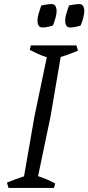

<svg xmlns="http://www.w3.org/2000/svg" viewBox="-20 -923 434 943"><path d="M22 0 14 -26Q34 -34 55 -42Q76 -50 98 -57L149 -350L210 -642Q189 -648 167.5 -658Q146 -668 126 -678L132 -700H355L363 -674Q343 -666 322 -658Q301 -650 278 -643L228 -350L167 -58Q210 -44 251 -22L245 0ZM326 -788Q311 -788 305.5 -797.5Q300 -807 300 -820Q300 -836 305 -853.5Q310 -871 314.5 -883.5Q319 -896 319 -896Q319 -896 337.5 -899.5Q356 -903 369 -903Q383 -903 388.5 -893Q394 -883 394 -869Q394 -855 389.5 -838Q385 -821 380.5 -809Q376 -797 375 -797Q375 -797 357.5 -792.5Q340 -788 326 -788ZM190 -788Q175 -788 169.5 -797.5Q164 -807 164 -820Q164 -836 169 -853.5Q174 -871 178.5 -883.5Q183 -896 183 -896Q183 -896 201.5 -899.5Q220 -903 233 -903Q247 -903 252.5 -893Q258 -883 258 -869Q258 -855 253.5 -838Q249 -821 244.5 -809Q240 -797 239 -797Q239 -797 221.5 -792.5Q204 -788 190 -788Z"/></svg>

Font: Mate
Style: Italic
Weight: 400
Italic angle: -10.8°
Designer: Eduardo Rodriguez Tunni
Foundry: Eduardo Rodriguez Tunni
Version: Version 1.003; ttfautohint (v1.8.4.7-5d5b);gftools[0.9.24]